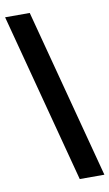

<svg xmlns="http://www.w3.org/2000/svg" viewBox="-92 -747 499 875"><g transform="rotate(-10 157.5 -309.5)"><path d="M318 83H204L-3 -702H111Z"/></g></svg>

Font: Bricolage Grotesque SemiCondensed SemiBold
Style: Regular
Weight: 600
Width: 4
Designer: Mathieu Triay
Foundry: Atelier Triay
Version: Version 1.001;gftools[0.9.33.dev8+g029e19f]